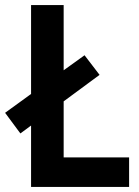

<svg xmlns="http://www.w3.org/2000/svg" viewBox="-27 -734 547 754"><path d="M480 0V-116H223V-336L364 -440L305 -517L223 -458V-714H95V-365L-7 -291L53 -210L95 -241V0Z"/></svg>

Font: Noto Sans Mono UI Condensed
Style: Bold
Weight: 700
Width: 3
Designer: Monotype Design team
Foundry: Monotype Imaging Inc.
Version: 1.000